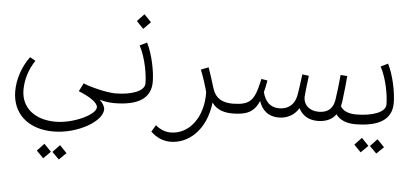

<svg xmlns="http://www.w3.org/2000/svg" viewBox="-64 -794 2935 1373"><g transform="rotate(5 1403.5 -107.5)"><path d="M343 240C515 240 692 138 692 51C692 32 678 7 654 -16C683 -7 717 0 761 0L778 -12V-58L761 -70C696 -70 570 -103 530 -122L500 -63C585 -29 639 9 639 41C639 93 483 169 352 169C203 169 105 89 105 -38C105 -113 129 -190 172 -252L132 -275C79 -205 47 -111 47 -24C47 136 161 240 343 240ZM238 386 288 437 339 386 288 333ZM350 386 400 436 451 386 400 333Z M757 0C933 0 1021 -58 1021 -175C1021 -252 995 -377 956 -452L905 -427C951 -340 970 -222 970 -159C970 -107 884 -70 757 -70L740 -58V-12ZM870 -599 920 -547 971 -599 920 -652Z M1185 240C1309 240 1437 138 1460 -66C1480 -36 1520 0 1606 0L1625 -12V-58L1606 -70C1528 -70 1481 -97 1459 -163C1439 -228 1427 -265 1410 -314L1356 -293C1377 -241 1400 -169 1408 -135C1412 46 1312 174 1179 174C1126 174 1084 144 1071 131L1042 180C1059 194 1103 240 1185 240Z M1940 0C2003 0 2055 -31 2083 -80C2102 -41 2143 0 2218 0C2275 0 2321 -18 2350 -59C2378 -20 2427 0 2489 0L2508 -12V-58L2489 -70C2438 -70 2394 -86 2377 -120C2380 -132 2382 -144 2384 -157C2393 -235 2400 -293 2403 -338L2355 -342C2348 -264 2342 -222 2334 -164C2327 -114 2301 -66 2220 -66C2155 -66 2112 -106 2112 -161C2112 -174 2119 -235 2129 -316L2082 -322C2073 -255 2065 -191 2059 -164C2044 -95 1994 -66 1938 -66C1872 -66 1836 -106 1819 -172C1826 -197 1832 -225 1837 -257L1793 -264C1760 -105 1730 -73 1606 -70L1587 -58V-12L1606 0C1707 0 1762 -23 1798 -106C1819 -42 1864 0 1940 0Z M2487 0C2663 0 2751 -58 2751 -175C2751 -252 2725 -377 2686 -452L2635 -427C2681 -340 2700 -222 2700 -159C2700 -107 2614 -70 2487 -70L2470 -58V-12ZM2496 146 2546 197 2597 146 2546 93ZM2608 146 2658 196 2709 146 2658 93Z"/></g></svg>

Font: Wafeq Light
Style: Regular
Weight: 300
Designer: Rasmus Andersson & Azza Alameddine
Foundry: Google & TypeTogether
Version: Version 3.000;January 28, 2025;FontCreator 15.0.0.3014 64-bi